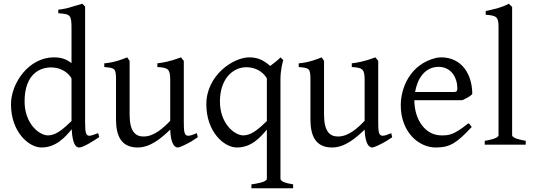

<svg xmlns="http://www.w3.org/2000/svg" viewBox="-20 -777 2864 1031"><path d="M112 -232C112 -382 197 -415 254 -415C304 -415 345 -390 364 -356V-127L334 -99C311 -79 276 -50 238 -50C188 -50 112 -116 112 -232ZM513 -41 507 -62C485 -54 470 -48 460 -48C441 -48 437 -66 437 -124V-742L422 -757L364 -740C344 -733 320 -728 293 -725V-706C359 -701 364 -697 364 -622V-438C334 -461 307 -469 269 -469C135 -469 39 -331 39 -217C39 -69 134 15 203 15C283 15 333 -44 365 -83C367 -47 373 15 405 15C427 15 482 -20 513 -41Z M825 -437V-417C884 -414 894 -405 894 -347V-128C857 -90 808 -44 751 -44C706 -44 676 -72 676 -163V-450L663 -469C593 -440 552 -438 540 -437V-417C598 -412 603 -410 603 -347V-136C603 -55 626 15 719 15C789 15 848 -37 894 -81C897 -1 919 15 935 15C947 15 989 -7 1008 -18L1042 -40L1037 -62C1016 -53 1001 -48 991 -48C969 -48 967 -70 967 -124V-450L952 -469C891 -446 851 -440 825 -437Z M1161 -232C1161 -351 1228 -416 1303 -416C1350 -416 1392 -393 1413 -356V-127L1383 -99C1360 -79 1325 -50 1287 -50C1237 -50 1161 -116 1161 -232ZM1486 183V-350C1486 -403 1498 -444 1501 -454L1486 -469C1483 -466 1480 -462 1475 -458L1461 -446L1431 -423C1394 -455 1363 -469 1318 -469C1234 -469 1088 -374 1088 -217C1088 -69 1183 15 1252 15C1331 15 1378 -40 1413 -81V183C1413 201 1353 210 1330 213V234H1554V213C1508 206 1486 195 1486 183Z M1869 -437V-417C1928 -414 1938 -405 1938 -347V-128C1901 -90 1852 -44 1795 -44C1750 -44 1720 -72 1720 -163V-450L1707 -469C1637 -440 1596 -438 1584 -437V-417C1642 -412 1647 -410 1647 -347V-136C1647 -55 1670 15 1763 15C1833 15 1892 -37 1938 -81C1941 -1 1963 15 1979 15C1991 15 2033 -7 2052 -18L2086 -40L2081 -62C2060 -53 2045 -48 2035 -48C2013 -48 2011 -70 2011 -124V-450L1996 -469C1935 -446 1895 -440 1869 -437Z M2436 -301C2436 -287 2430 -283 2417 -283H2209C2220 -350 2259 -418 2335 -418C2404 -418 2436 -359 2436 -301ZM2320 15C2397 15 2432 -9 2513 -95L2505 -106C2503 -110 2499 -113 2495 -115C2416 -51 2389 -50 2352 -50H2350C2263 -50 2205 -135 2205 -239H2462C2496 -254 2508 -263 2516 -272C2516 -380 2458 -469 2349 -469C2340 -469 2331 -468 2321 -466C2179 -431 2132 -301 2132 -212C2132 -68 2228 15 2320 15Z M2730 -51V-740L2712 -757C2673 -736 2637 -728 2588 -718V-698C2645 -693 2657 -688 2657 -633V-51C2657 -33 2598 -23 2583 -21V0H2803V-21C2791 -23 2730 -33 2730 -51Z"/></svg>

Font: Temporarium
Style: Regular
Weight: 400
Version: Version 1.1